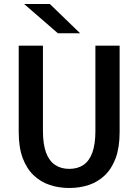

<svg xmlns="http://www.w3.org/2000/svg" viewBox="-20 -928 690 959"><path d="M326 11Q274.5 11 229 -4Q183.5 -19 148.5 -52Q113.5 -85 93.5 -138.2Q73.5 -191.5 73.5 -268V-700H194.5V-273.5Q194.5 -207 210.2 -165.2Q226 -123.5 255.5 -104Q285 -84.5 326 -84.5Q367.5 -84.5 396.5 -104Q425.5 -123.5 441 -165.2Q456.5 -207 456.5 -273.5V-700H577.5V-268Q577.5 -191.5 557.8 -138.2Q538 -85 503.2 -52Q468.5 -19 423.2 -4Q378 11 326 11ZM269 -762 100.5 -908H229L380 -762Z"/></svg>

Font: Trispace Thin Medium
Style: Regular
Weight: 500
Version: Version 1.210